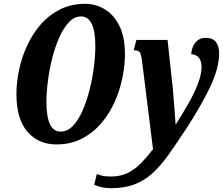

<svg xmlns="http://www.w3.org/2000/svg" viewBox="-20 -745 1167 1005"><path d="M275 11Q181 11 123.5 -55.5Q66 -122 66 -253Q66 -314 80 -380Q94 -446 122.5 -507.5Q151 -569 194 -618Q237 -667 295 -696Q353 -725 426 -725Q481 -725 528.5 -696.5Q576 -668 605 -609.5Q634 -551 634 -462Q634 -402 620.5 -336.5Q607 -271 579 -209Q551 -147 508 -97.5Q465 -48 407 -18.5Q349 11 275 11ZM298 -56Q333 -56 362 -86.5Q391 -117 412.5 -166.5Q434 -216 449 -275.5Q464 -335 471.5 -394.5Q479 -454 479 -503Q479 -659 404 -659Q369 -659 340.5 -628.5Q312 -598 290 -548.5Q268 -499 253 -439Q238 -379 230.5 -319.5Q223 -260 223 -211Q223 -56 298 -56ZM561 240Q511 240 473 222L487 166Q494 169 511.5 174Q529 179 559 179Q609 179 646 161.5Q683 144 715 112Q747 80 781 36L723 -429Q719 -459 712 -470.5Q705 -482 680 -482L694 -536H857L885 -278Q887 -251 890 -214.5Q893 -178 895.5 -145Q898 -112 899 -95H901Q936 -150 967 -204.5Q998 -259 1016.5 -308Q1035 -357 1035 -394Q1035 -427 1020 -444Q1005 -461 981 -461Q983 -499 1003.5 -523Q1024 -547 1057 -547Q1093 -547 1110 -525.5Q1127 -504 1127 -466Q1127 -390 1081 -292Q1035 -194 952 -67Q902 9 861 66.5Q820 124 777.5 162.5Q735 201 683 220.5Q631 240 561 240Z"/></svg>

Font: Noto Serif ExtraCondensed ExtraBold
Style: Italic
Weight: 800
Width: 2
Italic angle: -12°
Designer: Monotype Design Team
Foundry: Monotype Imaging Inc.
Version: Version 2.013